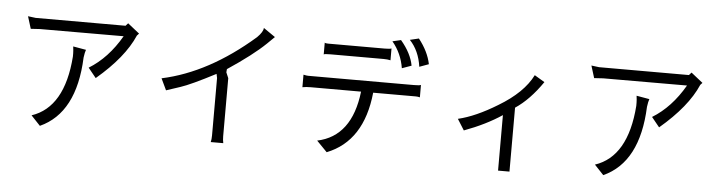

<svg xmlns="http://www.w3.org/2000/svg" viewBox="-51 -1066 5101 1358"><g transform="rotate(5 2500.0 -387.0)"><path d="M162 -737Q121 -742 107 -744L134 -657Q183 -661 198 -661L793 -662Q700 -501 566 -419L622 -350Q817 -515 886 -675Q893 -683 900 -690L817 -756L800 -737ZM536 -543 444 -559Q448 -528 448 -510V-487Q421 -124 193 -48L258 21Q508 -92 524 -487Q529 -525 536 -543Z M1471 -454 1477 -425V-18Q1477 11 1472 30H1561Q1556 8 1556 -18V-431L1539 -471L1541 -494Q1717 -611 1808 -699Q1841 -732 1859 -749H1860L1776 -807Q1776 -780 1734 -738Q1416 -460 1086 -389L1125 -307L1225 -340Q1296 -363 1471 -454Z M2500 -418Q2463 -97 2221 -46L2295 30Q2551 -71 2586 -418H2870Q2875 -418 2889 -418Q2903 -418 2918 -414V-502Q2908 -497 2868 -497H2117Q2107 -497 2084 -502V-413Q2109 -418 2142 -418ZM2639 -736H2263Q2257 -736 2238 -736Q2219 -736 2214 -741V-657Q2218 -662 2263 -662H2639Q2666 -662 2688 -657V-741Q2678 -736 2639 -736ZM2690 -792Q2756 -713 2773 -608L2840 -632Q2824 -719 2750 -806ZM2875 -828 2812 -813Q2879 -742 2895 -629L2961 -653Q2943 -742 2875 -828Z M3786 -598 3714 -641Q3650 -513 3476 -409Q3323 -315 3199 -286L3248 -208Q3402 -265 3514 -340V54H3595V-400Q3696 -467 3786 -598Z M4162 -737Q4121 -742 4107 -744L4134 -657Q4183 -661 4198 -661L4793 -662Q4700 -501 4566 -419L4622 -350Q4817 -515 4886 -675Q4893 -683 4900 -690L4817 -756L4800 -737ZM4536 -543 4444 -559Q4448 -528 4448 -510V-487Q4421 -124 4193 -48L4258 21Q4508 -92 4524 -487Q4529 -525 4536 -543Z"/></g></svg>

Font: Sawarabi Gothic
Style: Regular
Weight: 400
Designer: mshio (mshio@users.sourceforge.jp)
Version: Version 20141215